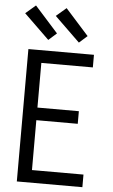

<svg xmlns="http://www.w3.org/2000/svg" viewBox="-63 -1021 627 1062"><g transform="rotate(5 250.0 -489.5)"><path d="M72 0V-735H436V-665H150V-417H380V-347H150V-70H436V0ZM347 -795 207 -931 263 -979 392 -835ZM177 -795 37 -931 93 -979 222 -835Z"/></g></svg>

Font: Iosevka
Style: Regular
Weight: 400
Monospace: yes
Designer: Belleve Invis
Foundry: Belleve Invis
Version: Version 33.2.3; ttfautohint (v1.8.4)